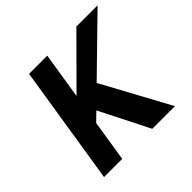

<svg xmlns="http://www.w3.org/2000/svg" viewBox="-165 -853 1030 1030"><g transform="rotate(-45 350.0 -338.0)"><path d="M439 0H611L402 -385L700.1 -676H539.1L276.3 -412L318.1 -676H180.1L73 0H211L248.2 -235L296.7 -282Z"/></g></svg>

Font: Fog Sans
Style: It
Weight: 700
Foundry: Intel Corporation
Version: Version 1.00